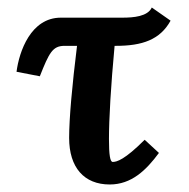

<svg xmlns="http://www.w3.org/2000/svg" viewBox="-20 -479 503 511"><path d="M142 -432C62 -432 31 -342 24 -288L86 -276C111 -339 120 -357 152 -357H185C172 -252 164 -164 164 -112C164 -33 204 12 272 12C330 12 369 -26 403 -72L365 -107C312 -54 291 -48 280 -48C273 -48 270 -67 270 -109C270 -162 275 -250 285 -357H289C358 -357 406 -373 434 -424L384 -459C373 -435 335 -432 306 -432Z"/></svg>

Font: Libertinus Serif Semibold
Style: Regular
Weight: 600
Designer: Philipp H. Poll, Khaled Hosny
Foundry: Caleb Maclennan
Version: Version 7.050;RELEASE